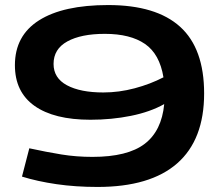

<svg xmlns="http://www.w3.org/2000/svg" viewBox="-20 -730 874 760"><path d="M366 10Q279 10 203.5 -1Q128 -12 67 -31L96 -143Q165 -128 223.5 -118.5Q282 -109 346 -109Q485 -109 552.5 -160.5Q620 -212 630 -318Q575 -287 498.5 -271.5Q422 -256 338 -256Q194 -256 116.5 -311Q39 -366 39 -472Q39 -589 134.5 -649.5Q230 -710 408 -710Q598 -710 693 -624Q788 -538 788 -360Q788 -177 681.5 -83.5Q575 10 366 10ZM192 -477Q192 -421 245 -392.5Q298 -364 389 -364Q451 -364 513 -380.5Q575 -397 627 -424Q612 -516 554 -556Q496 -596 395 -596Q301 -596 246.5 -566Q192 -536 192 -477Z"/></svg>

Font: Georama Extended SemiBold
Style: Regular
Weight: 600
Width: 7
Designer: Jean-Baptiste Levee
Foundry: Production Type
Version: Version 1.000